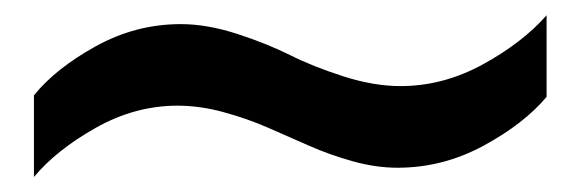

<svg xmlns="http://www.w3.org/2000/svg" viewBox="-20 -424 767 254"><path d="M24.9 -189.9V-297.9Q53.7 -333.5 106.7 -362.8Q159.7 -392.1 219.2 -392.1Q253.9 -392.1 293.7 -379.2Q333.5 -366.2 363.8 -351.1Q394 -335.9 434.3 -323Q474.6 -310.1 509.8 -310.1Q566.4 -310.1 618.9 -338.9Q671.4 -367.7 703.1 -403.8V-295.9Q673.3 -260.3 619.6 -231.2Q565.9 -202.1 505.9 -202.1Q477.1 -202.1 446.5 -210.7Q416 -219.2 388.9 -231.2Q361.8 -243.2 334.5 -255.1Q307.1 -267.1 275.9 -275.6Q244.6 -284.2 214.8 -284.2Q158.7 -284.2 106.7 -254.9Q54.7 -225.6 24.9 -189.9Z"/></svg>

Font: Archivo Expanded
Style: Bold
Weight: 700
Width: 7
Designer: Hector Gatti
Foundry: Omnibus-Type
Version: Version 2.001